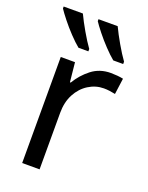

<svg xmlns="http://www.w3.org/2000/svg" viewBox="-144 -839 701 912"><g transform="rotate(20 206.5 -383.0)"><path d="M335 -546Q350 -546 367.5 -544.5Q385 -543 398 -540L387 -459Q374 -462 358.5 -464Q343 -466 329 -466Q288 -466 252 -443.5Q216 -421 194.5 -380.5Q173 -340 173 -286V0H85V-536H157L167 -438H171Q197 -482 238 -514Q279 -546 335 -546ZM289 -766Q305 -732 329.5 -689.5Q354 -647 375 -618V-606H325Q303 -624 276 -652.5Q249 -681 226 -710Q203 -739 192 -756V-766ZM113 -766Q129 -732 153.5 -689.5Q178 -647 199 -618V-606H149Q127 -624 100 -652.5Q73 -681 50 -710Q27 -739 16 -756V-766Z"/></g></svg>

Font: Noto IKEA Latin
Style: Regular
Weight: 400
Designer: Monotype Design Team
Foundry: Monotype Imaging Inc.
Version: Version 1.0